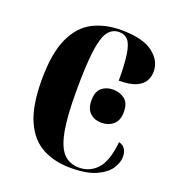

<svg xmlns="http://www.w3.org/2000/svg" viewBox="-108 -633 663 729"><g transform="rotate(20 224.0 -269.0)"><path d="M257 10Q192 10 143 -16Q94 -42 67 -102.5Q40 -163 40 -267Q40 -374 68 -435.5Q96 -497 145.5 -522.5Q195 -548 260 -548Q346 -548 387.5 -517Q429 -486 429 -441Q429 -423 420.5 -405.5Q412 -388 387.5 -376Q363 -364 316 -364Q316 -432 310 -470Q304 -508 291 -523Q278 -538 255 -538Q227 -538 210 -514.5Q193 -491 185.5 -432.5Q178 -374 178 -268Q178 -169 189 -110.5Q200 -52 224 -27Q248 -2 287 -2Q330 -2 359.5 -34Q389 -66 397 -145Q414 -141 422 -128Q430 -115 430 -97Q430 -75 414 -50Q398 -25 360 -7.5Q322 10 257 10ZM308 -191Q281 -191 262.5 -207.5Q244 -224 244 -258Q244 -294 262.5 -309.5Q281 -325 308 -325Q336 -325 355.5 -309.5Q375 -294 375 -258Q375 -224 355.5 -207.5Q336 -191 308 -191Z"/></g></svg>

Font: Noto Serif Display Condensed
Style: Bold
Weight: 700
Width: 3
Designer: Monotype Design Team
Foundry: Monotype Imaging Inc.
Version: Version 2.009